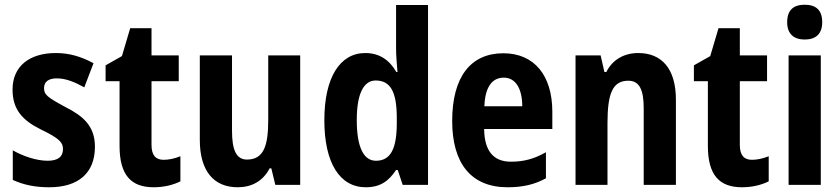

<svg xmlns="http://www.w3.org/2000/svg" viewBox="-20 -781 3550 811"><path d="M381 -161C381 -249 331 -291 256 -329C180 -370 166 -381 166 -409C166 -435 184 -450 220 -450C260 -450 298 -433 336 -412L375 -514C323 -542 273 -557 216 -557C103 -557 33 -500 33 -403C33 -319 74 -273 153 -234C234 -195 246 -178 246 -151C246 -119 225 -102 181 -102C133 -102 76 -122 34 -146V-21C80 0 128 10 188 10C311 10 381 -50 381 -161Z M671 -106C637 -106 620 -126 620 -169V-438H735V-547H620V-662H530L495 -544L426 -505V-438H485V-165C485 -41 534 10 629 10C673 10 712 0 742 -15V-121C717 -111 693 -106 671 -106Z M1248 -547H1113V-275C1113 -167 1095 -107 1023 -107C978 -107 960 -148 960 -228V-547H824V-190C824 -61 881 10 984 10C1043 10 1091 -16 1119 -70H1126L1143 0H1248Z M1525 10C1586 10 1622 -16 1653 -63H1660L1681 0H1788V-760H1653V-575C1653 -547 1656 -512 1659 -477H1654C1625 -528 1582 -557 1523 -557C1416 -557 1350 -454 1350 -273C1350 -93 1415 10 1525 10ZM1568 -102C1516 -102 1487 -159 1487 -274C1487 -383 1515 -441 1567 -441C1631 -441 1656 -390 1656 -283V-256C1655 -151 1629 -102 1568 -102Z M2106 -556C1968 -556 1890 -456 1890 -270C1890 -92 1969 10 2124 10C2189 10 2239 -2 2286 -28V-138C2235 -109 2191 -98 2138 -98C2064 -98 2026 -144 2025 -236H2313V-309C2313 -462 2237 -556 2106 -556ZM2108 -453C2159 -453 2186 -405 2186 -332H2026C2029 -417 2061 -453 2108 -453Z M2676 -557C2617 -557 2568 -530 2541 -477H2533L2517 -547H2411V0H2546V-261C2546 -387 2568 -440 2634 -440C2682 -440 2699 -400 2699 -323V0H2835V-360C2835 -491 2775 -557 2676 -557Z M3156 -106C3122 -106 3105 -126 3105 -169V-438H3220V-547H3105V-662H3015L2980 -544L2911 -505V-438H2970V-165C2970 -41 3019 10 3114 10C3158 10 3197 0 3227 -15V-121C3202 -111 3178 -106 3156 -106Z M3379 -761C3332 -761 3305 -739 3305 -687C3305 -637 3334 -614 3379 -614C3425 -614 3453 -637 3453 -687C3453 -738 3427 -761 3379 -761ZM3447 -547H3311V0H3447Z"/></svg>

Font: Noto Sans Devanagari UI Condensed
Style: Bold
Weight: 700
Width: 3
Designer: Jelle Bosma - Monotype Design Team
Foundry: Monotype Imaging Inc.
Version: Version 2.004